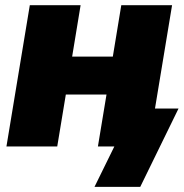

<svg xmlns="http://www.w3.org/2000/svg" viewBox="-20 -566 710 742"><path d="M291.5 -545.9 258.8 -347.2H416L448.7 -545.9H645L554.7 0H358.4L391.6 -200.7H234.4L201.2 0H4.9L95.2 -545.9ZM345.2 156.2 421.9 0H375L399.4 -146.5H669.9L522 156.2Z"/></svg>

Font: Inter Black
Style: Italic
Weight: 900
Italic angle: -9.39999°
Designer: Rasmus Andersson
Foundry: rsms
Version: Version 4.000;git-a52131595